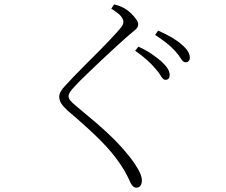

<svg xmlns="http://www.w3.org/2000/svg" viewBox="-20 -803 1040 885"><path d="M742 -435Q732 -435 722.5 -451.5Q713 -468 696 -487Q680 -506 657.5 -526.5Q635 -547 603 -569L618 -588Q655 -571 681.5 -552.5Q708 -534 725 -519Q762 -485 762 -458Q762 -446 757 -440.5Q752 -435 742 -435ZM609 62Q600 62 593.5 56Q587 50 583 42Q576 28 566.5 7.5Q557 -13 536 -44Q499 -100 442 -157Q385 -214 293 -292Q274 -309 263.5 -324.5Q253 -340 253 -357Q253 -369 260.5 -382Q268 -395 278 -405Q293 -422 317.5 -447.5Q342 -473 372 -503Q402 -533 431.5 -562.5Q461 -592 485.5 -618Q510 -644 525 -661Q539 -677 544 -685.5Q549 -694 549 -702Q549 -713 538.5 -727Q528 -741 493 -763L506 -783Q521 -779 533 -774.5Q545 -770 558 -762Q571 -754 584.5 -741Q598 -728 607.5 -714.5Q617 -701 617 -691Q617 -683 613 -676.5Q609 -670 600 -662.5Q591 -655 575 -642Q551 -621 516 -589Q481 -557 444 -522Q407 -487 376.5 -457.5Q346 -428 331 -412Q309 -389 302.5 -378.5Q296 -368 296 -360Q296 -350 304 -340Q312 -330 329 -316Q382 -272 426.5 -234Q471 -196 509.5 -157Q548 -118 584 -72Q603 -48 618.5 -19.5Q634 9 634 29Q634 41 630.5 48Q627 55 621.5 58.5Q616 62 609 62ZM835 -516Q824 -516 814.5 -532Q805 -548 788 -567Q770 -587 748.5 -604Q727 -621 695 -642L709 -662Q783 -629 816 -599Q855 -567 855 -537Q855 -527 849.5 -521.5Q844 -516 835 -516Z"/></svg>

Font: Noto Serif KR ExtraLight
Style: Regular
Weight: 200
Designer: Ryoko NISHIZUKA 西塚涼子 (kana & ideographs); Frank Grießhammer (Latin, Greek & Cyrillic); Wenlong ZHANG 张文龙 (bopomofo); San
Foundry: Adobe
Version: Version 2.002-H1;hotconv 1.1.0;makeotfexe 2.6.0